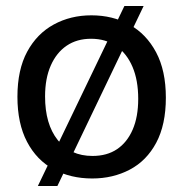

<svg xmlns="http://www.w3.org/2000/svg" viewBox="-20 -581 610 639"><path d="M106 38 394 -561H458L171 38ZM287 13Q215 13 158.5 -17.5Q102 -48 70 -109Q38 -170 38 -259Q38 -349 70.5 -409Q103 -469 159 -499.5Q215 -530 284 -530Q355 -530 411 -499Q467 -468 499.5 -407Q532 -346 532 -256Q532 -166 500 -106Q468 -46 412 -16.5Q356 13 287 13ZM288 -62Q336 -62 369.5 -84.5Q403 -107 421.5 -149.5Q440 -192 440 -252Q440 -314 421 -358.5Q402 -403 367 -427.5Q332 -452 283 -452Q236 -452 202 -429Q168 -406 149 -363Q130 -320 130 -260Q130 -168 172 -115Q214 -62 288 -62Z"/></svg>

Font: Bricolage Grotesque 72pt
Style: Regular
Weight: 400
Version: Version 1.001;gftools[0.9.33.dev8+g029e19f]